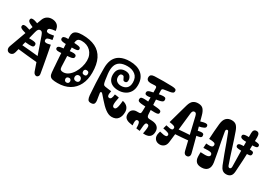

<svg xmlns="http://www.w3.org/2000/svg" viewBox="2 -1609 3518 2532"><g transform="rotate(30 1761.0 -343.5)"><path d="M22 -98Q29 -117.5 46 -164.2Q63 -211 85 -271.8Q107 -332.5 129 -393Q131 -397.5 132.5 -402Q134 -406.5 135.5 -410.8Q137 -415 138.5 -419.5Q141 -425.5 143.2 -431.8Q145.5 -438 147.5 -444Q153.5 -460 159 -475.2Q164.5 -490.5 169.5 -504.5Q171.5 -509 173 -513.2Q174.5 -517.5 176 -521.8Q177.5 -526 179 -530Q181.5 -537.5 184.2 -544.2Q187 -551 189 -557.5Q197 -578.5 201.8 -591.2Q206.5 -604 207 -606Q223 -647.5 255 -667.8Q287 -688 328 -687Q371 -686.5 402 -664.5Q433 -642.5 441 -598Q442 -592 443.2 -586Q444.5 -580 445 -574Q385 -568 364 -558.2Q343 -548.5 343 -531Q343 -509.5 357.8 -503.2Q372.5 -497 398.2 -500Q424 -503 457 -509Q460 -494 463 -479Q466 -464 468 -449Q421.5 -443 402.8 -433.5Q384 -424 384 -405Q384 -383 398.5 -377Q413 -371 435 -374.2Q457 -377.5 480 -384Q490 -334 499.5 -284Q509 -234 518 -184.5Q527 -135 536 -85.8Q545 -36.5 553 12Q558.5 39.5 547 54.8Q535.5 70 519 70Q506.5 70 493.5 60.5Q480.5 51 473 31Q432.5 -81 392.5 -200.2Q352.5 -319.5 314 -426Q303.5 -455.5 293.2 -468.8Q283 -482 265 -482Q248 -482 236.8 -470Q225.5 -458 217 -425Q194 -336 171.5 -244Q149 -152 127 -67Q119.5 -39.5 103.5 -27.2Q87.5 -15 70 -15Q38 -15 24 -39.2Q10 -63.5 22 -98ZM123 -251 142 -314Q165.5 -315 188.2 -315Q211 -315 234 -314Q268.5 -312.5 285.8 -305.5Q303 -298.5 303 -276Q303 -254.5 288 -246.8Q273 -239 230 -241Q203 -242.5 176.2 -245.2Q149.5 -248 123 -251ZM133 -122Q110 -125 96 -134.5Q82 -144 82 -159Q82 -182.5 100.2 -188.5Q118.5 -194.5 144 -192Q209.5 -187 281.2 -180.2Q353 -173.5 424 -166L444 -90Q360 -97.5 280.2 -105.8Q200.5 -114 133 -122ZM165 -461Q131.5 -475 111.2 -485.8Q91 -496.5 82 -506.5Q73 -516.5 73 -528Q73 -551.5 90 -556.8Q107 -562 134.8 -554.8Q162.5 -547.5 193.5 -534ZM130 -345Q90.5 -356 67.2 -364.5Q44 -373 34 -381.8Q24 -390.5 24 -402Q24 -426 41 -431.2Q58 -436.5 86.2 -429.8Q114.5 -423 148 -411ZM411 -246 396 -321Q421.5 -325.5 437.2 -325.2Q453 -325 460 -314.2Q467 -303.5 467 -277Q467 -258.5 453 -253.5Q439 -248.5 411 -246ZM447 -86 432 -166Q458 -171.5 473.5 -170.5Q489 -169.5 496 -157.5Q503 -145.5 503 -118Q503 -98 489 -92.8Q475 -87.5 447 -86Z M674 -79Q673.5 -89 672.8 -98.8Q672 -108.5 671 -118Q670.5 -124 670 -130Q669.5 -136 669 -142Q668.5 -148 668 -154Q668 -159.5 667.8 -165Q667.5 -170.5 667 -175.8Q666.5 -181 666 -186Q664.5 -202.5 663.5 -219Q662.5 -235.5 661 -252Q661 -259.5 660.5 -267Q660 -274.5 659 -282Q658.5 -287.5 658.2 -292.8Q658 -298 657.8 -303.2Q657.5 -308.5 657 -314Q652.5 -386 648.2 -458.5Q644 -531 640 -603Q638.5 -634 650 -657.2Q661.5 -680.5 692.2 -693.2Q723 -706 779 -706Q896.5 -706 976.8 -666.8Q1057 -627.5 1098 -545.8Q1139 -464 1139 -336Q1139 -231.5 1100.2 -153.8Q1061.5 -76 987.5 -33Q913.5 10 807 10Q761 10 732.8 3.8Q704.5 -2.5 690.8 -21.5Q677 -40.5 674 -79ZM748 -200Q749.5 -171.5 762.5 -161.2Q775.5 -151 800 -151Q843 -151 879.2 -177.8Q915.5 -204.5 942.2 -247.8Q969 -291 984 -341.8Q999 -392.5 999 -440Q999 -484.5 985 -519.8Q971 -555 945.5 -580.2Q920 -605.5 885.8 -618.8Q851.5 -632 811 -632Q767 -632 751.2 -612.2Q735.5 -592.5 736 -551Q737.5 -463.5 740.5 -375.8Q743.5 -288 748 -200ZM1009 -132Q1030 -132 1041 -143.8Q1052 -155.5 1052 -171Q1052 -193 1039.2 -206.5Q1026.5 -220 1006 -220Q987.5 -220 975.8 -207.2Q964 -194.5 964 -174Q964 -154.5 976.5 -143.2Q989 -132 1009 -132ZM905 -55Q924 -55 933.5 -65.5Q943 -76 943 -90Q943 -107.5 933.8 -117.2Q924.5 -127 913 -127Q890.5 -127 880.8 -117.5Q871 -108 871 -95Q871 -76.5 880.5 -65.8Q890 -55 905 -55ZM1064 -258Q1080 -258 1088 -267.5Q1096 -277 1096 -295Q1096 -311 1087.5 -320.5Q1079 -330 1057 -330Q1043.5 -330 1033.8 -321.5Q1024 -313 1024 -297Q1024 -276 1033.2 -267Q1042.5 -258 1064 -258ZM627 -565Q663 -564.5 704.5 -562Q746 -559.5 770 -557Q810 -554 823.5 -546.5Q837 -539 837 -523Q837 -506 822.5 -499.2Q808 -492.5 775 -491Q754.5 -490.5 727.5 -490.5Q700.5 -490.5 674 -491Q647.5 -491.5 628 -492Q593.5 -493.5 577.2 -502Q561 -510.5 561 -529Q561 -549.5 579 -557.8Q597 -566 627 -565ZM618 -422Q652 -426.5 695.2 -431.8Q738.5 -437 769 -439Q806 -442 822.5 -434.2Q839 -426.5 839 -407Q839 -388.5 823.8 -379.2Q808.5 -370 773 -367Q746 -364 702.8 -361.2Q659.5 -358.5 624 -357Q592.5 -355.5 579.2 -363.2Q566 -371 566 -386Q566 -401 578.5 -409.8Q591 -418.5 618 -422ZM797 -65Q801.5 -62 805.8 -57.5Q810 -53 812 -50Q815.5 -45.5 817 -41.5Q818.5 -37.5 818.5 -33.5Q818.5 -22.5 809.8 -14.8Q801 -7 789.5 -6Q778 -5 769 -13Q766 -15.5 763.2 -19Q760.5 -22.5 758 -26Q755 -30 753.8 -34.5Q752.5 -39 752.5 -42.5Q752.5 -59 767.5 -67.2Q782.5 -75.5 797 -65Z M1258 -64Q1252 -137.5 1247 -241.8Q1242 -346 1242 -469Q1242 -503.5 1247 -533.2Q1252 -563 1262 -588Q1264.5 -594 1267.2 -600Q1270 -606 1273 -611.5Q1276 -616.5 1278.8 -621Q1281.5 -625.5 1285 -630Q1289.5 -637 1295 -643Q1300.5 -649 1306 -654.5Q1310.5 -659 1315.5 -663.5Q1320.5 -668 1326 -671.5Q1331.5 -675.5 1337.5 -679.2Q1343.5 -683 1350 -686.5Q1379.5 -702 1415.8 -709.5Q1452 -717 1496 -717Q1549.5 -717 1594.8 -703.8Q1640 -690.5 1673.2 -663.5Q1706.5 -636.5 1724.8 -595Q1743 -553.5 1743 -497Q1743 -432.5 1716.2 -390.5Q1689.5 -348.5 1645.5 -327.8Q1601.5 -307 1550 -307Q1498 -307 1461 -324.2Q1424 -341.5 1404.5 -373.8Q1385 -406 1385 -451Q1385 -512.5 1418 -545.2Q1451 -578 1504 -578Q1556 -578 1579.5 -551Q1603 -524 1603 -490Q1603 -467 1593.2 -457.5Q1583.5 -448 1567 -448Q1550.5 -448 1543.5 -457.8Q1536.5 -467.5 1532.2 -480Q1528 -492.5 1520.8 -502.2Q1513.5 -512 1496 -512Q1476.5 -512 1467.2 -498Q1458 -484 1458 -462Q1458 -419.5 1485.2 -398.2Q1512.5 -377 1552 -377Q1603 -377 1635 -405.5Q1667 -434 1667 -494Q1667 -570 1619.2 -607.5Q1571.5 -645 1500 -645Q1429 -645 1387.5 -620Q1346 -595 1331 -546.5Q1316 -498 1324 -428Q1331 -370.5 1336.2 -337.8Q1341.5 -305 1347.2 -290Q1353 -275 1360.8 -270.5Q1368.5 -266 1380 -264Q1404 -260.5 1428.5 -257.2Q1453 -254 1476 -251Q1465.5 -202.5 1471.5 -181.8Q1477.5 -161 1499 -161Q1515.5 -161 1525.2 -177.2Q1535 -193.5 1540 -239Q1557.5 -237.5 1574.2 -234.8Q1591 -232 1606 -229Q1588 -144.5 1591.8 -111.2Q1595.5 -78 1624 -78Q1635.5 -78 1644.8 -89Q1654 -100 1661 -130.2Q1668 -160.5 1673 -218Q1701 -212.5 1720 -201.2Q1739 -190 1751 -174.8Q1763 -159.5 1768.2 -141.5Q1773.5 -123.5 1773.5 -104Q1773.5 -39 1742.8 0.2Q1712 39.5 1649.5 39.5Q1623.5 39.5 1598.8 29.2Q1574 19 1549 0.2Q1524 -18.5 1498.5 -43.8Q1473 -69 1446.2 -99.8Q1419.5 -130.5 1390 -164Q1377.5 -178.5 1367 -175Q1356.5 -171.5 1358 -157Q1361 -131 1365.8 -105.5Q1370.5 -80 1374 -55Q1378.5 -17.5 1367 0.2Q1355.5 18 1318 18Q1286 18 1274 -2.8Q1262 -23.5 1258 -64ZM1300 -14Q1289 -13.5 1283 -22Q1277 -30.5 1277 -40Q1277 -49 1282 -56.2Q1287 -63.5 1298 -64ZM1287 -99Q1276.5 -99 1271.2 -107.8Q1266 -116.5 1266 -126Q1266 -137.5 1272 -146.8Q1278 -156 1290 -156ZM1707 -27Q1694.5 -27 1687.2 -34Q1680 -41 1680 -52Q1680 -69.5 1687.2 -77.2Q1694.5 -85 1705 -85Q1722.5 -85 1730.2 -77.8Q1738 -70.5 1738 -60Q1738 -44.5 1729.8 -35.8Q1721.5 -27 1707 -27Z M2112 -296Q2059.5 -296 2007.8 -298.8Q1956 -301.5 1905 -306Q1879.5 -308.5 1863.8 -316.2Q1848 -324 1848 -345Q1848 -371.5 1867 -377Q1886 -382.5 1915 -381Q1963 -379 2019.8 -374Q2076.5 -369 2116 -365Q2145.5 -362 2159.8 -354.8Q2174 -347.5 2174 -328Q2174 -308 2158.5 -302Q2143 -296 2112 -296ZM2088 -460Q2050.5 -452.5 2013.5 -446.5Q1976.5 -440.5 1939 -436Q1914.5 -433 1897.8 -439Q1881 -445 1881 -468Q1881 -484.5 1894 -493.2Q1907 -502 1928 -507Q1963.5 -516 1999.2 -523Q2035 -530 2070 -536Q2107.5 -542 2127.2 -536.5Q2147 -531 2147 -504Q2147 -484 2131.8 -474.8Q2116.5 -465.5 2088 -460ZM1919 -493Q1930.5 -493 1936.2 -486.8Q1942 -480.5 1942 -472Q1942 -456.5 1935.2 -449.8Q1928.5 -443 1918 -443Q1904.5 -443 1898.2 -450Q1892 -457 1892 -468Q1892 -480 1898.8 -486.5Q1905.5 -493 1919 -493ZM1813 -99Q1813 -144 1837.8 -166.2Q1862.5 -188.5 1899 -189Q1912.5 -189 1922.5 -189.2Q1932.5 -189.5 1942 -190Q1955 -191 1959.8 -199.8Q1964.5 -208.5 1965 -227Q1965.5 -234.5 1965.8 -243.5Q1966 -252.5 1966 -262.5Q1966.5 -269 1966.5 -275.8Q1966.5 -282.5 1966.5 -289Q1967 -295.5 1967 -302Q1967 -308.5 1967 -315Q1967 -321.5 1967 -343.5Q1967 -365.5 1967 -395Q1967 -398.5 1967 -401.8Q1967 -405 1967 -408.5Q1967 -412 1967 -415.5Q1967 -420.5 1967 -425.2Q1967 -430 1967 -435Q1967 -478 1966.8 -518.8Q1966.5 -559.5 1966 -578Q1965.5 -594 1959.2 -600Q1953 -606 1938 -606Q1925.5 -606 1908.5 -604.5Q1891.5 -603 1874 -603Q1843.5 -603 1825.8 -615.8Q1808 -628.5 1808 -656Q1809 -684 1825.8 -695.2Q1842.5 -706.5 1873 -708Q1941.5 -711 2009.8 -711.2Q2078 -711.5 2140 -709Q2176 -707.5 2191.5 -700Q2207 -692.5 2207 -672Q2207 -652.5 2192.8 -644Q2178.5 -635.5 2153 -631Q2127.5 -626 2106 -623.8Q2084.5 -621.5 2064 -617Q2050.5 -614 2044.2 -608.2Q2038 -602.5 2038 -588Q2040.5 -499 2044.5 -409.2Q2048.5 -319.5 2055 -230Q2056.5 -207.5 2065.8 -196.8Q2075 -186 2096 -185Q2106.5 -184.5 2117.5 -184.2Q2128.5 -184 2139 -183Q2194 -180 2222.5 -153Q2251 -126 2250 -81Q2250 -43 2234.8 -19.2Q2219.5 4.5 2191.5 14.5Q2163.5 24.5 2126 21Q2124 21 2122.2 20.5Q2120.5 20 2118 20Q2129 -37 2131.2 -66.5Q2133.5 -96 2125.8 -106.5Q2118 -117 2099 -117Q2087.5 -117 2081 -107.2Q2074.5 -97.5 2070.5 -69.2Q2066.5 -41 2063 14Q2049.5 12.5 2036 10.8Q2022.5 9 2008 7Q2008 -36.5 2003.5 -58.2Q1999 -80 1991 -87Q1983 -94 1972 -94Q1961 -94 1953.5 -87Q1946 -80 1943.8 -60.2Q1941.5 -40.5 1946 -2Q1934 -3.5 1922 -5.8Q1910 -8 1898 -10Q1860 -17 1836.5 -37.5Q1813 -58 1813 -99Z M2293 -83Q2294.5 -88 2295.8 -93Q2297 -98 2298.2 -103Q2299.5 -108 2301 -113Q2333.5 -104.5 2359.2 -100.2Q2385 -96 2400 -101Q2415 -106 2415 -126Q2415 -141 2395.2 -150.5Q2375.5 -160 2316 -171Q2320 -184.5 2323.8 -198.5Q2327.5 -212.5 2331 -226Q2364.5 -218 2388.2 -214.5Q2412 -211 2424.5 -216.8Q2437 -222.5 2437 -243Q2437 -260.5 2416.8 -269.2Q2396.5 -278 2347 -284Q2367.5 -358.5 2388.5 -434Q2409.5 -509.5 2431 -585Q2448.5 -645 2479.5 -666.5Q2510.5 -688 2554.5 -687Q2607 -686.5 2632 -656.5Q2657 -626.5 2671 -573Q2672 -569 2673.5 -563.8Q2675 -558.5 2676.5 -552.5Q2678.5 -546 2680.8 -537.8Q2683 -529.5 2685 -520.5Q2686.5 -515.5 2688 -510.2Q2689.5 -505 2690.8 -499.8Q2692 -494.5 2693.5 -489Q2696 -479.5 2698.8 -469Q2701.5 -458.5 2704.5 -447.5Q2707 -437.5 2709.8 -427.2Q2712.5 -417 2715.5 -406.5Q2717 -401.5 2718.2 -396.2Q2719.5 -391 2721 -386Q2722.5 -381 2723.5 -375.5Q2735 -332 2747 -287.2Q2759 -242.5 2769.8 -201.5Q2780.5 -160.5 2789.2 -127.8Q2798 -95 2803 -75Q2811.5 -43.5 2799.2 -25.8Q2787 -8 2762 -8Q2744 -8 2732 -19.5Q2720 -31 2714 -55Q2685 -167 2658.2 -286.5Q2631.5 -406 2602 -523Q2596 -547 2588 -557Q2580 -567 2565 -567Q2549.5 -567 2540.2 -556Q2531 -545 2528 -520Q2514.5 -403 2502 -283.2Q2489.5 -163.5 2475 -53Q2469 -6.5 2441.5 15.8Q2414 38 2381 38Q2330 38 2304.8 3.2Q2279.5 -31.5 2293 -83ZM2485 -182 2490 -258Q2539.5 -262.5 2587.8 -265.8Q2636 -269 2684 -272Q2716.5 -274.5 2727.2 -261.8Q2738 -249 2738 -234Q2738 -221.5 2729 -211.2Q2720 -201 2690 -198Q2638.5 -193 2587 -189Q2535.5 -185 2485 -182ZM2748 -121Q2737 -122.5 2730.5 -131Q2724 -139.5 2724 -150Q2724 -160.5 2730.8 -169.2Q2737.5 -178 2751 -178Q2753.5 -178 2755.8 -178Q2758 -178 2760 -178L2773 -119Q2767 -119 2760.2 -119.8Q2753.5 -120.5 2748 -121ZM2351 -2Q2340.5 -7 2336.2 -12.8Q2332 -18.5 2331.5 -25.8Q2331 -33 2331 -42Q2331 -59.5 2337.8 -67.8Q2344.5 -76 2355.5 -77.2Q2366.5 -78.5 2380 -75ZM2360 3Q2344 0.5 2335.5 -3.5Q2327 -7.5 2324 -16.2Q2321 -25 2321 -41Q2321 -56.5 2329.5 -62.8Q2338 -69 2351.5 -69Q2365 -69 2380 -66ZM2698 -423 2676 -489Q2711.5 -499.5 2740 -505.8Q2768.5 -512 2785.2 -506.8Q2802 -501.5 2802 -477Q2802 -460 2779 -448Q2756 -436 2698 -423ZM2719 -301 2709 -368Q2744 -375.5 2768 -378.2Q2792 -381 2804.5 -373.5Q2817 -366 2817 -343Q2817 -322 2795 -314.2Q2773 -306.5 2719 -301Z M2899.5 -76Q2899 -85.5 2898.8 -97.2Q2898.5 -109 2898.8 -121.5Q2899 -134 2899.5 -145Q2980.5 -138.5 3008.5 -147.8Q3036.5 -157 3036.5 -178Q3036.5 -205 3009 -211.2Q2981.5 -217.5 2902.5 -212Q2903.5 -229.5 2904.2 -246.8Q2905 -264 2906.5 -281Q2941.5 -277.5 2964 -278.8Q2986.5 -280 2997.5 -288.2Q3008.5 -296.5 3008.5 -314Q3008.5 -336 2986.5 -343.8Q2964.5 -351.5 2909.5 -353Q2912 -408.5 2916.8 -471.5Q2921.5 -534.5 2927.5 -589Q2935 -656.5 2966 -686.2Q2997 -716 3046.5 -716Q3091.5 -716 3116.8 -692.5Q3142 -669 3160.5 -617Q3177 -571.5 3195 -516.8Q3213 -462 3231.8 -403Q3250.5 -344 3269.2 -286.2Q3288 -228.5 3306.5 -177Q3313 -158.5 3325.5 -154.5Q3338 -150.5 3348 -159.2Q3358 -168 3357.5 -188Q3356.5 -259.5 3354.5 -345.8Q3352.5 -432 3351.2 -521.8Q3350 -611.5 3350.5 -694Q3350.5 -725.5 3362.8 -741.2Q3375 -757 3400.5 -757Q3424.5 -757 3436 -740Q3447.5 -723 3447.5 -689Q3447 -606.5 3444.2 -517.5Q3441.5 -428.5 3436.8 -336.8Q3432 -245 3425.5 -154Q3422 -101.5 3396.8 -80.8Q3371.5 -60 3334.5 -60Q3298 -60 3275.2 -80.2Q3252.5 -100.5 3237.5 -138Q3209.5 -207 3183.2 -279.5Q3157 -352 3131.2 -423Q3105.5 -494 3079.5 -559Q3076 -568 3071.2 -572Q3066.5 -576 3059.5 -576Q3049 -576 3042.8 -567.2Q3036.5 -558.5 3039.5 -542Q3050.5 -473.5 3064.5 -402.5Q3078.5 -331.5 3092.8 -259.5Q3107 -187.5 3118.5 -116Q3129 -48.5 3099.8 -11.8Q3070.5 25 3007.5 25Q2951.5 25 2926.2 -2.8Q2901 -30.5 2899.5 -76ZM3357.5 -635Q3376.5 -634.5 3395.8 -633.2Q3415 -632 3433.5 -631Q3474.5 -629 3493.2 -625Q3512 -621 3517.2 -614Q3522.5 -607 3522.5 -596Q3522.5 -585 3516.8 -577.8Q3511 -570.5 3491.5 -566.8Q3472 -563 3431.5 -563Q3412 -563 3393 -563Q3374 -563 3354.5 -563Q3315.5 -563 3295 -567.8Q3274.5 -572.5 3267 -581.5Q3259.5 -590.5 3259.5 -603Q3259.5 -615 3267.2 -622.8Q3275 -630.5 3296.2 -633.8Q3317.5 -637 3357.5 -635ZM3353.5 -499Q3373 -499 3393 -499.5Q3413 -500 3432.5 -500Q3479 -501 3491.8 -493.2Q3504.5 -485.5 3504.5 -468Q3504.5 -447 3492 -438Q3479.5 -429 3434.5 -429Q3416.5 -429 3398 -429Q3379.5 -429 3361.5 -429Q3307 -429 3288.2 -436Q3269.5 -443 3269.5 -464Q3269.5 -480.5 3285.8 -489.5Q3302 -498.5 3353.5 -499ZM3389.5 -405Q3391 -405 3392.5 -405Q3394 -405 3395.5 -405Q3403.5 -405 3408.5 -400Q3413.5 -395 3416 -387.2Q3418.5 -379.5 3418.5 -371Q3418.5 -362.5 3415.5 -354.5Q3412.5 -346.5 3407 -341.2Q3401.5 -336 3393.5 -336Q3391.5 -336 3389.8 -336Q3388 -336 3385.5 -336Q3374.5 -336 3369 -346Q3363.5 -356 3363.5 -368Q3363.5 -381.5 3370.2 -393.2Q3377 -405 3389.5 -405ZM2991.5 -122Q2997.5 -122 3004 -122Q3010.5 -122 3016.5 -122Q3030 -122 3036.8 -111.5Q3043.5 -101 3043.5 -88Q3043.5 -73 3035.5 -61.5Q3027.5 -50 3011.5 -49Q3005 -49 2998.8 -49Q2992.5 -49 2985.5 -49Q2970.5 -49 2963 -60.8Q2955.5 -72.5 2955.5 -86Q2955.5 -102 2963.8 -112Q2972 -122 2991.5 -122ZM3026.5 -59Q3011 -59 3002.8 -67.5Q2994.5 -76 2994.5 -93Q2994.5 -106 3003.8 -114Q3013 -122 3028.5 -122Q3041.5 -122 3049.5 -114.2Q3057.5 -106.5 3057.5 -92Q3057.5 -75.5 3048.8 -67.2Q3040 -59 3026.5 -59ZM3074.5 -624Q3074.5 -624 3074.5 -624Q3074.5 -624 3074.5 -624Q3074.5 -624 3074.5 -624Q3074.5 -624 3074.5 -624Q3074.5 -624 3074.5 -624Q3074.5 -624 3074.5 -624Q3074.5 -624 3074.5 -624Q3074.5 -624 3074.5 -624ZM3014.5 -671Q3014.5 -671 3014.5 -671Q3014.5 -671 3014.5 -671Q3014.5 -671 3014.5 -671Q3014.5 -671 3014.5 -671Q3014.5 -671 3014.5 -671Q3014.5 -671 3014.5 -671Q3014.5 -671 3014.5 -671Q3014.5 -671 3014.5 -671Z"/></g></svg>

Font: Kablammo
Style: Regular
Weight: 400
Designer: Travis Kochel, Lizy Gershenzon, Daria Petrova, Ethan Cohen
Foundry: Vectro Type Foundry
Version: Version 1.002